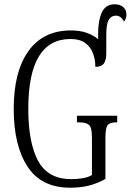

<svg xmlns="http://www.w3.org/2000/svg" viewBox="-20 -866 610 896"><path d="M307 10Q173 10 108.5 -88.5Q44 -187 44 -358Q44 -532 113 -628Q182 -724 311 -724Q354 -724 385.5 -712.5Q417 -701 438 -683V-712Q438 -771 455.5 -808.5Q473 -846 515 -846Q539 -846 554.5 -833.5Q570 -821 570 -797Q570 -786 566.5 -778Q563 -770 558 -765Q553 -777 543.5 -785Q534 -793 520 -793Q499 -793 487.5 -773.5Q476 -754 476 -703V-616Q476 -585 464.5 -569.5Q453 -554 425 -554Q425 -587 414 -617Q403 -647 377.5 -665.5Q352 -684 309 -684Q112 -684 112 -358Q112 -200 158 -115Q204 -30 313 -30Q342 -30 367 -34.5Q392 -39 409 -49V-223Q409 -271 395.5 -283Q382 -295 349 -295H339V-326H527V-295H522Q494 -295 483 -283Q472 -271 472 -221V-31Q435 -10 395.5 0Q356 10 307 10Z"/></svg>

Font: Noto Serif ExtraCondensed Light
Style: Regular
Weight: 300
Width: 2
Designer: Monotype Design Team
Foundry: Monotype Imaging Inc.
Version: Version 2.014; ttfautohint (v1.8.4.7-5d5b)